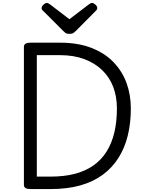

<svg xmlns="http://www.w3.org/2000/svg" viewBox="-20 -1289 1005 1309"><path d="M187 0Q143 0 143 -28V-970Q143 -984 154 -991Q165 -998 187 -998H389Q511 -998 602 -963Q693 -928 753 -866Q813 -804 842.5 -723.5Q872 -643 872 -550Q872 -449 851 -364Q830 -279 787 -211.5Q744 -144 679 -96.5Q614 -49 526 -24.5Q438 0 326 0ZM231 -85H326Q418 -85 490.5 -104Q563 -123 617 -161Q671 -199 706.5 -255.5Q742 -312 759.5 -385.5Q777 -459 777 -550Q777 -630 752 -696Q727 -762 677 -810.5Q627 -859 555 -886Q483 -913 389 -913H231ZM608 -1269Q618 -1269 630.5 -1257.5Q643 -1246 643 -1235Q643 -1233 642.5 -1229Q642 -1225 637 -1219L497 -1078Q490 -1072 481.5 -1065Q473 -1058 453 -1058Q434 -1058 425.5 -1065Q417 -1072 411 -1078L270 -1219Q264 -1225 264 -1229Q264 -1233 264 -1235Q264 -1246 276.5 -1257.5Q289 -1269 299 -1269Q305 -1269 311 -1265.5Q317 -1262 324 -1257L453 -1158L583 -1257Q591 -1262 596 -1265.5Q601 -1269 608 -1269Z"/></svg>

Font: Playwrite ES
Style: Regular
Weight: 400
Designer: Veronika Burian, José Scaglione
Foundry: TypeTogether
Version: Version 1.002